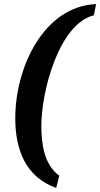

<svg xmlns="http://www.w3.org/2000/svg" viewBox="-20 -792 492 943"><path d="M256 131 271 71C197 17 183 -85 183 -174C183 -340 268 -674 441 -717L452 -772C195 -761 55 -461 55 -212C55 -53 108 78 256 131Z"/></svg>

Font: Noto Serif Semi
Style: Italic
Weight: 600
Italic angle: -12°
Designer: Monotype Design Team
Foundry: Monotype Imaging Inc.
Version: Version 1.901